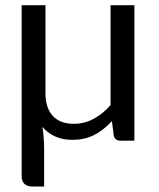

<svg xmlns="http://www.w3.org/2000/svg" viewBox="-20 -526 596 718"><path d="M150 -506.5V-177.5Q150 -123 177 -93Q204 -63 256.5 -63Q295.5 -63 330 -81.5Q364.5 -100 393.5 -133V-506.5H482.5V0H429.5Q410.5 0 405.5 -18.5L398.5 -73Q365 -37 329.8 -20Q294.5 -3 251 -3Q214 -3 186 -15.8Q158 -28.5 138.5 -51.5Q142 -30.5 143.5 -8.8Q145 13 145 32V171.5H100.5Q81.5 171.5 71.2 161.5Q61 151.5 61 133.5V-506.5Z"/></svg>

Font: Lato TR
Style: Regular
Weight: 400
Designer: Lukasz Dziedzic
Foundry: tyPoland Lukasz Dziedzic
Version: Version 1.104 2013